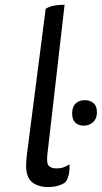

<svg xmlns="http://www.w3.org/2000/svg" viewBox="-20 -754 421 794"><path d="M247.1 -734.4Q221.7 -734.4 202.1 -730.5Q183.6 -726.6 168.9 -717.8Q142.6 -515.6 90.8 -111.3Q89.8 -102.5 88.9 -89.8Q87.9 -77.1 87.9 -69.3Q87.9 -21.5 112.3 -1Q136.7 19.5 178.7 19.5Q201.2 19.5 217.8 14.6Q235.4 9.8 249 1Q258.8 -9.8 264.6 -32.2Q267.6 -46.9 267.6 -60.5Q268.6 -67.4 266.6 -74.2Q256.8 -67.4 244.1 -62.5Q231.4 -57.6 212.9 -57.6Q192.4 -57.6 181.6 -68.4Q171.9 -78.1 175.8 -114.3Q199.2 -320.3 247.1 -734.4ZM332 -339.8Q306.6 -339.8 292 -325.2Q278.3 -311.5 278.3 -285.2Q278.3 -259.8 291 -247.1Q304.7 -234.4 326.2 -234.4Q349.6 -234.4 365.2 -249Q380.9 -263.7 380.9 -289.1Q380.9 -315.4 367.2 -327.1Q352.5 -339.8 332 -339.8Z"/></svg>

Font: cl
Style: Italic
Weight: 400
Designer: Mitja Miklavcic
Version: Version 7.504; 2011; Build 1022